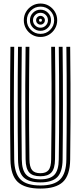

<svg xmlns="http://www.w3.org/2000/svg" viewBox="-20 -1067 460 1095"><path d="M210.2 8.5Q121.8 8.5 81.2 -29.2Q40.8 -67 39.5 -156.8Q38.5 -229.8 38 -309Q37.5 -388.2 37.5 -470.9Q37.5 -553.5 38 -636.8Q38.5 -720 39.5 -800H61Q60.2 -723.8 59.6 -641.5Q59 -559.2 59 -475.8Q59 -392.2 59.6 -311.5Q60.2 -230.8 61 -157.5Q62.2 -78.5 96.6 -43.9Q131 -9.2 210.2 -9.2Q289 -9.2 323.2 -43.9Q357.5 -78.5 358.5 -157.5Q359.5 -230 360 -309.2Q360.5 -388.5 360.5 -471.2Q360.5 -554 360.1 -637.1Q359.8 -720.2 358.5 -800H380.2Q381.5 -698.5 382 -589.5Q382.5 -480.5 382 -370.8Q381.5 -261 380.2 -156.8Q379 -66.8 338.5 -29.1Q298 8.5 210.2 8.5ZM210.2 -26.8Q143.5 -26.8 113.6 -56.4Q83.8 -86 82.8 -156.8Q81.8 -236.5 81.2 -314.9Q80.8 -393.2 80.8 -472.4Q80.8 -551.5 81.2 -632.9Q81.8 -714.2 82.8 -800H104.2Q103.2 -717.2 102.8 -635Q102.2 -552.8 102.2 -471.9Q102.2 -391 102.9 -312.2Q103.5 -233.5 104.2 -157.5Q105 -96 129.8 -70.1Q154.5 -44.2 210.2 -44.2Q265.8 -44.2 290.1 -70.1Q314.5 -96 315.2 -157.5Q316.2 -233 316.8 -312.6Q317.2 -392.2 317.2 -474.1Q317.2 -556 316.8 -638.1Q316.2 -720.2 315.2 -800H337Q338 -716.2 338.5 -633.9Q339 -551.5 339 -470.9Q339 -390.2 338.4 -311.8Q337.8 -233.2 337 -156.8Q336.2 -86.5 306.6 -56.6Q277 -26.8 210.2 -26.8ZM210.2 -61.8Q166.2 -61.8 146.5 -83.6Q126.8 -105.5 126 -158.2Q124.8 -254.5 124.2 -362.4Q123.8 -470.2 124.1 -581.6Q124.5 -693 126 -800H147.5Q146.8 -723.5 146.1 -645.6Q145.5 -567.8 145.5 -487.9Q145.5 -408 146 -325.8Q146.5 -243.5 147.8 -158.2Q148.5 -114.8 162.9 -97Q177.2 -79.2 210.2 -79.2Q242.8 -79.2 257 -97Q271.2 -114.8 271.8 -158.2Q273.5 -272.8 274 -379.6Q274.5 -486.5 274 -590.5Q273.5 -694.5 272 -800H293.8Q294.8 -724.2 295.2 -642.4Q295.8 -560.5 295.8 -477.1Q295.8 -393.8 295.2 -312.9Q294.8 -232 293.8 -158.2Q293 -105.2 273.2 -83.5Q253.5 -61.8 210.2 -61.8ZM211 -856.2Q184.5 -856.2 162.9 -869Q141.2 -881.8 128.5 -903.5Q115.8 -925.2 115.8 -951.5Q115.8 -978 128.5 -999.5Q141.2 -1021 162.9 -1033.9Q184.5 -1046.8 211 -1046.8Q237.5 -1046.8 259 -1033.9Q280.5 -1021 293.4 -999.5Q306.2 -978 306.2 -951.5Q306.2 -925.2 293.4 -903.5Q280.5 -881.8 259 -869Q237.5 -856.2 211 -856.2ZM211 -873.8Q243.2 -873.8 266 -896.5Q288.8 -919.2 288.8 -951.5Q288.8 -983.8 266 -1006.5Q243.2 -1029.2 211 -1029.2Q178.8 -1029.2 156 -1006.5Q133.2 -983.8 133.2 -951.5Q133.2 -919.2 156 -896.5Q178.8 -873.8 211 -873.8ZM211 -891.2Q185.8 -891.2 168.2 -908.8Q150.8 -926.2 150.8 -951.5Q150.8 -976.8 168.2 -994.2Q185.8 -1011.8 211 -1011.8Q236 -1011.8 253.5 -994.2Q271 -976.8 271 -951.5Q271 -926.2 253.5 -908.8Q236 -891.2 211 -891.2ZM211 -909Q228.8 -909 241.1 -921.5Q253.5 -934 253.5 -951.5Q253.5 -969.2 241.1 -981.6Q228.8 -994 211 -994Q193.5 -994 180.9 -981.6Q168.2 -969.2 168.2 -951.5Q168.2 -934 180.9 -921.5Q193.5 -909 211 -909ZM211 -926.5Q200.5 -926.5 193.2 -933.8Q186 -941 186 -951.5Q186 -962 193.2 -969.2Q200.5 -976.5 211 -976.5Q221.2 -976.5 228.6 -969.2Q236 -962 236 -951.5Q236 -941 228.6 -933.8Q221.2 -926.5 211 -926.5ZM211 -943.2Q219 -943.2 219 -951.5Q219 -959.8 211 -959.8Q202.8 -959.8 202.8 -951.5Q202.8 -943.2 211 -943.2Z"/></svg>

Font: Big Shoulders Inline Display Thin
Style: Bold
Weight: 700
Version: Version 2.002